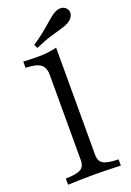

<svg xmlns="http://www.w3.org/2000/svg" viewBox="-153 -857 625 913"><g transform="rotate(-20 159.5 -400.5)"><path d="M25.8 0V-31.5Q79.8 -32.3 101.2 -44.4Q122.6 -56.5 122.6 -89.5V-521Q122.6 -558.1 101.6 -574.2Q80.6 -590.3 25.8 -591.9V-623.4Q41.1 -622.6 58.9 -621.8Q76.6 -621 95.2 -621Q123.4 -621 148.8 -623.8Q174.2 -626.6 195.2 -632.3V-89.5Q195.2 -56.5 216.9 -44.4Q238.7 -32.3 292.7 -31.5V0Q279.8 -0.8 258.1 -1.2Q236.3 -1.6 210.1 -2.4Q183.9 -3.2 158.9 -3.2Q121 -3.2 83.1 -2Q45.2 -0.8 25.8 0ZM111.3 -661.3 101.6 -679.8Q133.1 -700.8 154.8 -718.1Q176.6 -735.5 192.7 -749.6Q208.9 -763.7 221.8 -774.6Q234.7 -785.5 247.6 -792.7Q268.5 -804 285.9 -800.4Q303.2 -796.8 311.3 -782.3Q319.4 -768.5 312.9 -752Q306.5 -735.5 286.3 -723.4Q270.2 -714.5 247.2 -708.1Q224.2 -701.6 191.1 -691.9Q158.1 -682.3 111.3 -661.3Z"/></g></svg>

Font: Playfair 12pt Light
Style: Regular
Weight: 300
Designer: Claus Eggers Sørensen
Foundry: Claus Eggers Sørensen
Version: Version 2.000;gftools[0.9.28]